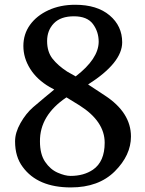

<svg xmlns="http://www.w3.org/2000/svg" viewBox="-20 -780 615 814"><path d="M43.9 -180.7Q43.9 -217.8 66.9 -258.3Q89.8 -298.8 120.1 -325.2Q150.4 -351.6 170.4 -367.7Q190.4 -383.8 210 -400.4L190.4 -411.1Q136.7 -442.4 107.9 -488.3Q79.1 -534.2 79.1 -585Q79.1 -635.7 107.4 -674.8Q135.7 -713.9 185.5 -736.8Q235.4 -759.8 298.8 -759.8Q391.6 -759.8 444.8 -714.8Q498 -669.9 498 -600.6Q498 -513.7 353.5 -421.9L424.8 -375Q535.2 -302.7 535.2 -201.2Q535.2 -122.1 466.8 -53.7Q398.4 14.6 280.3 14.6Q139.6 14.6 76.2 -72.3Q43.9 -115.2 43.9 -180.7ZM149.4 -180.7Q149.4 -126 171.4 -93.8Q193.4 -61.5 224.6 -47.9Q255.9 -34.2 279.3 -34.2Q335 -34.2 374 -60.5Q423.8 -94.7 423.8 -174.8Q423.8 -265.6 317.4 -333L261.7 -367.2Q148.4 -291 149.4 -180.7ZM264.6 -476.6 300.8 -456.1Q397.5 -530.3 398.4 -602.5Q398.4 -645.5 374 -678.2Q349.6 -710.9 293.5 -710.9Q237.3 -710.9 208.5 -681.2Q179.7 -651.4 179.7 -606Q179.7 -560.5 202.6 -531.2Q225.6 -502 264.6 -476.6Z"/></svg>

Font: GenEi LateMin P v2
Style: Medium
Weight: 500
Designer: o_tamon (Modified)
Foundry: o_tamon / Adobe Systems Incorporated / FONT 910 / Philipp H. Poll
Version: Version 2.1;Original Version 1.004